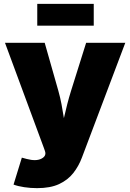

<svg xmlns="http://www.w3.org/2000/svg" viewBox="-20 -768 676 996"><path d="M50.3 189.5 93.3 49.8 118.7 56.6Q166.5 69.3 194.3 55.4Q222.2 41.5 213.4 16.1L208 0.5L5.9 -545.9H211.9L282.7 -296.9Q292.5 -262.2 299.1 -227.3Q305.7 -192.4 311.5 -155.3Q319.8 -192.9 328.9 -227.8Q337.9 -262.7 348.6 -296.9L426.8 -545.9H629.9L404.8 49.8Q388.2 94.2 359.9 130.1Q331.5 166 286.4 187Q241.2 208 172.4 208Q138.7 208 106 203.1Q73.2 198.2 50.3 189.5ZM466.3 -748V-634.8H173.3V-748Z"/></svg>

Font: Inter Black
Style: Regular
Weight: 900
Designer: Rasmus Andersson
Foundry: rsms
Version: Version 4.000;git-a52131595